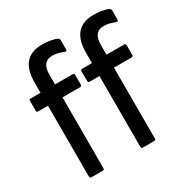

<svg xmlns="http://www.w3.org/2000/svg" viewBox="-160 -821 915 950"><g transform="rotate(-30 297.0 -345.5)"><path d="M92 0Q83 0 83 -10V-414H27Q18 -414 18 -423V-479Q18 -488 27 -488H83V-547Q83 -691 209 -691Q233 -691 255 -687Q277 -683 289 -678Q300 -672 300 -663V-611Q300 -598 284 -605Q272 -610 256.5 -614Q241 -618 225 -618Q166 -618 166 -545V-488H266Q276 -488 276 -479V-423Q276 -414 266 -414H166V-10Q166 0 158 0ZM386 0Q377 0 377 -10V-414H321Q312 -414 312 -423V-479Q312 -488 321 -488H377V-547Q377 -691 503 -691Q527 -691 549 -687Q571 -683 583 -678Q594 -672 594 -663V-611Q594 -598 578 -605Q566 -610 550.5 -614Q535 -618 519 -618Q460 -618 460 -545V-488H560Q570 -488 570 -479V-423Q570 -414 560 -414H460V-10Q460 0 452 0Z"/></g></svg>

Font: Sofia Sans Condensed Medium
Style: Regular
Weight: 500
Designer: Botio Nikoltchev, Ani Petrova
Foundry: lettersoup
Version: Version 4.101; ttfautohint (v1.8.4.7-5d5b)